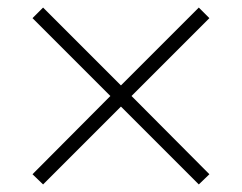

<svg xmlns="http://www.w3.org/2000/svg" viewBox="-20 -538 640 508"><path d="M94 -50 66 -77 272 -284 66 -490 94 -518 300 -312 506 -518 534 -490 328 -284 534 -77 506 -50 300 -256Z"/></svg>

Font: Nunito Sans ExtraLight
Style: Regular
Weight: 200
Designer: Vernon Adams
Foundry: Vernon Adams
Version: Version 3.006; ttfautohint (v1.8.3)